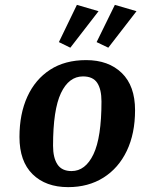

<svg xmlns="http://www.w3.org/2000/svg" viewBox="-20 -758 581 789"><path d="M452 -738 541 -712 425 -562 377 -585ZM296 -738 385 -712 269 -562 222 -585ZM535 -305Q535 -209 501 -138Q467 -67 405 -28Q343 11 260 11Q168 11 114 -42Q60 -95 60 -195Q60 -290 92.5 -361Q125 -432 186 -471.5Q247 -511 334 -511Q426 -511 480.5 -458Q535 -405 535 -305ZM321 -444Q263 -444 230.5 -375.5Q198 -307 198 -159Q198 -110 216 -82.5Q234 -55 274 -55Q331 -55 364 -124Q397 -193 397 -341Q397 -391 379.5 -417.5Q362 -444 321 -444Z"/></svg>

Font: Arsenal SC
Style: Bold Italic
Weight: 700
Italic angle: -9.10001°
Designer: Andrij Shevchenko
Foundry: Stairsfor
Version: Version 2.001; ttfautohint (v1.8.4.7-5d5b)